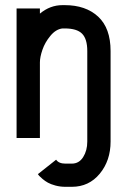

<svg xmlns="http://www.w3.org/2000/svg" viewBox="-20 -532 490 740"><path d="M220.7 -422.4Q195.3 -419.4 174.3 -394Q153.3 -368.7 143.6 -340.3Q133.8 -312 133.8 -291.5V0H43.9V-499.5H133.8V-479.5Q172.9 -512.2 220.7 -512.2H229.5Q310.5 -512.2 358.4 -467.8Q406.2 -423.3 406.2 -335.4V13.7Q406.2 86.9 364.5 137.5Q322.8 188 256.8 188H231.9Q211.9 188 193.8 183.1Q175.8 178.2 164.8 172.1Q153.8 166 144 157.7Q134.3 149.4 131.1 145.8Q127.9 142.1 126 139.2L196.3 83.5Q206.5 98.6 231.9 98.6H256.8Q284.7 98.6 300.5 73.5Q316.4 48.3 316.4 13.7V-335.4Q316.4 -381.8 296.4 -402.1Q276.4 -422.4 229.5 -422.4Z"/></svg>

Font: Anka/Coder Narrow
Style: Bold
Weight: 700
Width: 3
Monospace: yes
Version: Version 001.100